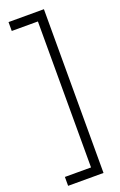

<svg xmlns="http://www.w3.org/2000/svg" viewBox="-171 -846 619 991"><g transform="rotate(-20 138.5 -350.5)"><path d="M213.9 -799.8Q213.9 -575.2 213.9 99.6Q165 99.6 19.5 99.6Q19.5 87.9 19.5 50.8Q55.7 50.8 163.1 50.8Q163.1 -149.4 163.1 -751Q127 -751 19.5 -751Q19.5 -763.7 19.5 -799.8Q68.4 -799.8 213.9 -799.8Z"/></g></svg>

Font: LeFont
Style: ExtraLight
Weight: 200
Designer: Leryon MEDIA
Version: Version 1.0